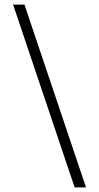

<svg xmlns="http://www.w3.org/2000/svg" viewBox="-20 -816 432 836"><path d="M37 -796 305 0H354.5L86.5 -796Z"/></svg>

Font: Beautique Display
Style: Bold
Weight: 700
Designer: Nhat-Quang Ngo
Version: Version 1.100;Glyphs 3.2.3 (3260)